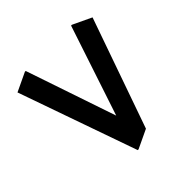

<svg xmlns="http://www.w3.org/2000/svg" viewBox="-159 -678 818 818"><g transform="rotate(-45 250.5 -269.0)"><path d="M212.9 19.5 24.4 -516.6 108.9 -556.6H113.8L252 -149.4L387.2 -556.6H392.1L476.6 -516.6L302.2 -20.5L217.8 19.5Z"/></g></svg>

Font: Nova Round
Style: Book
Weight: 400
Version: Version 2.000